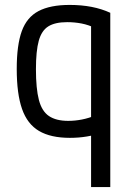

<svg xmlns="http://www.w3.org/2000/svg" viewBox="-20 -550 540 780"><path d="M350 210V-480L369 -435Q340 -449 311.5 -454.5Q283 -460 253 -460Q204 -460 176.5 -443Q149 -426 137.5 -384.5Q126 -343 126 -269Q126 -190 138 -144Q150 -98 179 -78.5Q208 -59 257 -59Q285 -59 313 -64.5Q341 -70 370 -82L392 -11Q366 -1 333 4.5Q300 10 264 10Q186 10 138.5 -18Q91 -46 69.5 -107.5Q48 -169 48 -270Q48 -367 68.5 -423.5Q89 -480 136.5 -505Q184 -530 263 -530Q359 -530 428 -498V210Z"/></svg>

Font: M PLUS Code Latin
Style: Regular
Weight: 400
Designer: Coji Morishita
Foundry: UNDERFOREST DESIGN
Version: Version 1.002; ttfautohint (v1.8.3)